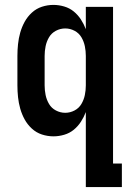

<svg xmlns="http://www.w3.org/2000/svg" viewBox="-20 -548 540 783"><path d="M246 -88Q266 -88 284 -97.5Q302 -107 312 -124Q322 -141 326 -160.5Q330 -180 330 -200V-320Q330 -340 326 -359.5Q322 -379 312 -396Q302 -413 284 -422.5Q266 -432 246 -432Q226 -432 208 -422.5Q190 -413 180 -396Q170 -379 166 -359.5Q162 -340 162 -320V-200Q162 -180 166 -160.5Q170 -141 180 -124Q190 -107 208 -97.5Q226 -88 246 -88ZM330 215V-91Q322 -70 310 -51.5Q298 -33 281 -19Q264 -5 242 1.5Q220 8 198 8Q174 8 151 0.5Q128 -7 110 -23.5Q92 -40 80.5 -61Q69 -82 62.5 -105Q56 -128 53.5 -152Q51 -176 51 -200V-320Q51 -344 53.5 -368Q56 -392 62.5 -415Q69 -438 80.5 -459Q92 -480 110 -496.5Q128 -513 151 -520.5Q174 -528 198 -528Q220 -528 242 -521.5Q264 -515 281 -501Q298 -487 310 -468.5Q322 -450 330 -429V-520H441V119H477V215Z"/></svg>

Font: Iosevka Term Curly
Style: Bold
Weight: 700
Designer: Belleve Invis
Foundry: Belleve Invis
Version: Version 32.3.0